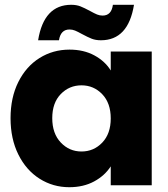

<svg xmlns="http://www.w3.org/2000/svg" viewBox="-20 -773 700 801"><path d="M270 -566Q329 -566 373.5 -542Q418 -518 442 -479V-558H613V0H442V-79Q417 -40 372.5 -16Q328 8 269 8Q201 8 145 -27.5Q89 -63 56.5 -128.5Q24 -194 24 -280Q24 -366 56.5 -431Q89 -496 145 -531Q201 -566 270 -566ZM320 -417Q269 -417 233.5 -380.5Q198 -344 198 -280Q198 -216 233.5 -178.5Q269 -141 320 -141Q371 -141 406.5 -178Q442 -215 442 -279Q442 -343 406.5 -380Q371 -417 320 -417ZM277 -753Q299 -753 315.5 -746.5Q332 -740 356 -727Q374 -717 385 -712.5Q396 -708 408 -708Q445 -708 451 -753H539Q515 -605 401 -605Q379 -605 362.5 -611.5Q346 -618 322 -631Q304 -641 293 -645.5Q282 -650 270 -650Q233 -650 226 -605H139Q163 -753 277 -753Z"/></svg>

Font: Poppins A&M
Style: Bold-A&M
Weight: 700
Designer: Ninad Kale (Devanagari), Jonny Pinhorn (Latin)
Foundry: Indian Type Foundry
Version: 4.004